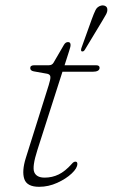

<svg xmlns="http://www.w3.org/2000/svg" viewBox="-20 -694 423 721"><path d="M157.5 -417 107 -426Q93.5 -428.5 93.5 -438.5Q93.5 -449 109 -449H163.5Q175.5 -449 181 -458.5L220 -525.5Q226 -536 235.5 -536Q245 -536 245 -525Q245 -520.5 243.2 -514.5Q241.5 -508.5 239 -500.5L222.5 -449H340.5Q354 -449 354 -439.5Q354 -424.5 327 -424.5H214.5L120.5 -131Q100 -67 108.8 -47Q117.5 -27 147.5 -27Q176 -27 200.2 -38.8Q224.5 -50.5 249.5 -78.5Q256.5 -87 263 -87Q270.5 -87 270.5 -78.5Q270.5 -62.5 249.2 -42.5Q228 -22.5 195 -7.5Q162 7.5 127 7.5Q81 7.5 71.2 -22Q61.5 -51.5 77 -101L163 -374.5Q170 -396.5 169.2 -405.5Q168.5 -414.5 157.5 -417ZM324.5 -621.5Q332.5 -643.5 338.8 -656.2Q345 -669 359.5 -673Q369 -675 375.8 -671.2Q382.5 -667.5 383 -659.5Q384 -650.5 378 -639.5Q372 -628.5 364 -615.5L298.5 -507Q294 -499.5 287.5 -501Q282.5 -502 285.5 -513Z"/></svg>

Font: Fraunces 9pt Soft Thin
Style: Italic
Weight: 100
Italic angle: -16°
Version: Version 1.000;[b76b70a41]